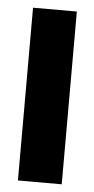

<svg xmlns="http://www.w3.org/2000/svg" viewBox="-46 -590 305 620"><g transform="rotate(5 107.0 -280.0)"><path d="M36 0V-560H178V0Z"/></g></svg>

Font: Tektur Condensed SemiBold
Style: Regular
Weight: 600
Width: 3
Designer: Adam Jagosz
Foundry: Adam Jagosz
Version: Version 1.005;gftools[0.9.30]